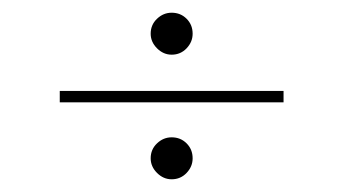

<svg xmlns="http://www.w3.org/2000/svg" viewBox="-20 -444 540 302"><path d="M250 -358Q237 -358 227 -368Q217 -378 217 -391Q217 -405 227 -414.5Q237 -424 250 -424Q264 -424 273.5 -414.5Q283 -405 283 -391Q283 -378 273.5 -368Q264 -358 250 -358ZM74 -283V-301H426V-283ZM250 -162Q237 -162 227 -172Q217 -182 217 -195Q217 -209 227 -218.5Q237 -228 250 -228Q264 -228 273.5 -218.5Q283 -209 283 -195Q283 -182 273.5 -172Q264 -162 250 -162Z"/></svg>

Font: DM Sans Thin
Style: Regular
Weight: 100
Designer: Colophon Foundry, Jonny Pinhorn
Foundry: Colophon Foundry
Version: Version 4.004; ttfautohint (v1.8.4.7-5d5b)